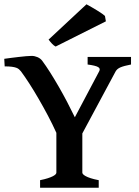

<svg xmlns="http://www.w3.org/2000/svg" viewBox="-20 -883 653 903"><path d="M168.5 0V-35.6Q190.4 -40 205.3 -44.9Q220.2 -49.8 229 -54.4Q237.8 -59.1 241.5 -63.2Q245.1 -67.4 245.1 -70.8V-258.3Q227.5 -297.4 205.6 -338.9Q183.6 -380.4 161.1 -419.2Q138.7 -458 117.2 -491.2Q95.7 -524.4 78.6 -547.4Q74.2 -552.7 69.3 -557.1Q64.5 -561.5 56.2 -564.5Q47.9 -567.4 35.2 -569.1Q22.5 -570.8 2 -570.8L0 -606.4Q14.2 -608.4 32.5 -610.8Q50.8 -613.3 68.8 -615.2Q86.9 -617.2 102.8 -618.7Q118.7 -620.1 128.9 -620.1Q142.6 -620.1 156.2 -614.3Q169.9 -608.4 178.2 -597.7Q196.3 -573.2 216.1 -542Q235.8 -510.7 256.1 -475.6Q276.4 -440.4 295.7 -403.6Q314.9 -366.7 332 -331.5L446.3 -547.4Q453.6 -560.1 441.7 -567.4Q429.7 -574.7 392.1 -579.6V-615.2H596.2V-579.6Q563 -573.2 546.9 -566.4Q530.8 -559.6 523.9 -547.4L367.2 -255.4V-70.8Q367.2 -67.9 370.6 -63.7Q374 -59.6 382.8 -54.7Q391.6 -49.8 406.5 -44.9Q421.4 -40 444.3 -35.6V0ZM241.7 -664.1Q233.4 -668 224.4 -677.7Q215.3 -687.5 208.5 -696.8L386.7 -862.8Q397.9 -856.9 411.6 -848.9Q425.3 -840.8 437.7 -833.3Q450.2 -825.7 460 -818.8Q469.7 -812 473.6 -808.1L478 -782.7Z"/></svg>

Font: Gentium Basic
Style: Bold
Weight: 700
Designer: J. Victor Gaultney and Annie Olsen
Foundry: SIL International
Version: Version 1.100